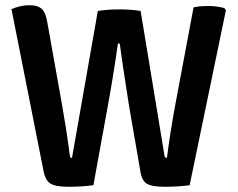

<svg xmlns="http://www.w3.org/2000/svg" viewBox="-20 -711 911 736"><path d="M147 -55 24 -676Q59 -691 92.5 -691Q126 -691 141 -676Q156 -661 162 -622L217 -314Q236 -205 242 -157Q248 -109 249.5 -107.5Q251 -106 256 -106L355 -669Q392 -675 438 -675Q484 -675 519 -669L610 -118Q611 -110 613 -108Q615 -106 620 -106Q631 -197 653 -315L722 -683Q745 -688 778 -688Q811 -688 840 -680L846 -672L707 -1Q662 5 612 5Q562 5 542.5 -7Q523 -19 518 -55L475 -303Q448 -475 439 -544H432Q414 -417 393 -303L338 -1Q292 5 243 5Q194 5 174 -7Q154 -19 147 -55Z"/></svg>

Font: Signika Negative
Style: Semibold
Weight: 600
Designer: Anna Giedrys
Foundry: Anna Giedrys
Version: Version 1.001